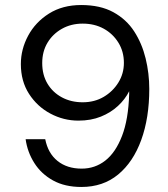

<svg xmlns="http://www.w3.org/2000/svg" viewBox="-20 -732 669 764"><path d="M304 12Q238 12 191 -14Q144 -40 116.5 -83.5Q89 -127 82 -178H160Q171 -122 209 -91.5Q247 -61 305 -61Q358 -61 399 -93Q440 -125 465.5 -191Q491 -257 494 -358Q494 -360 494 -363Q494 -366 494 -369Q478 -337 449.5 -310.5Q421 -284 381.5 -268Q342 -252 292 -252Q233 -252 180.5 -280Q128 -308 95.5 -358.5Q63 -409 63 -477Q63 -536 92 -590Q121 -644 175 -678Q229 -712 303 -712Q379 -712 431 -683.5Q483 -655 514 -607Q545 -559 559.5 -499.5Q574 -440 574 -378Q574 -263 542 -175Q510 -87 450 -37.5Q390 12 304 12ZM309 -325Q356 -325 392.5 -346.5Q429 -368 451 -403.5Q473 -439 473 -482Q473 -527 451 -562.5Q429 -598 392.5 -618Q356 -638 309 -638Q263 -638 226.5 -617.5Q190 -597 169 -562Q148 -527 148 -481Q148 -434 169 -399Q190 -364 226.5 -344.5Q263 -325 309 -325Z"/></svg>

Font: DM Sans 16pt
Style: Regular
Weight: 400
Version: Version 4.004;gftools[0.9.30]